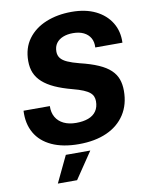

<svg xmlns="http://www.w3.org/2000/svg" viewBox="-101 -810 847 1092"><g transform="rotate(-10 323.0 -264.0)"><path d="M300.3 10Q208.3 10 144.6 -19.4Q80.9 -48.7 49.8 -103.1Q18.7 -157.6 22.7 -231.9H174.6Q173.3 -194.6 189 -167.6Q204.7 -140.6 234.9 -126.1Q265 -111.7 306 -111.7Q346.9 -111.7 376.4 -122.7Q406 -133.7 421.9 -156.6Q437.9 -179.6 437.9 -213.7Q437.9 -228.3 432.9 -240.9Q428 -253.4 415.4 -264.1Q402.7 -274.9 379.2 -284.8Q355.7 -294.7 318.6 -304.3Q260.3 -319.7 218.8 -338.6Q177.3 -357.6 150.4 -381.7Q123.4 -405.9 110.7 -436Q98 -466.1 98 -505Q98 -580.4 136.4 -632.4Q174.7 -684.3 240.6 -711.3Q306.4 -738.3 389.1 -738.3Q469.1 -738.3 526.9 -710.1Q584.6 -681.9 615.6 -631.6Q646.6 -581.4 643.9 -515.4H487Q489 -547 476.1 -569.8Q463.1 -592.6 437.7 -605.1Q412.3 -617.7 375.9 -617.7Q343 -617.7 318 -607.7Q293 -597.7 279 -578.4Q265 -559 265 -530.1Q265 -508.1 277.2 -492.4Q289.4 -476.7 315.5 -465.1Q341.6 -453.4 383.4 -442.6Q447.1 -427.3 490 -408.4Q532.9 -389.6 558.1 -365.6Q583.3 -341.6 593.9 -312.1Q604.6 -282.6 604.6 -245Q604.6 -165.9 567.5 -108.4Q530.4 -51 462.3 -20.5Q394.1 10 300.3 10ZM142.9 210.1 216 57H357.4L254 210.1Z"/></g></svg>

Font: Mona Sans
Style: Italic
Weight: 200
Italic angle: -11.6951°
Designer: Deni Anggara
Foundry: GitHub
Version: Version 2.000